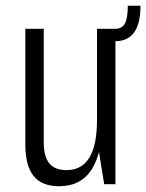

<svg xmlns="http://www.w3.org/2000/svg" viewBox="-20 -640 508 667"><path d="M132 -145Q132 -97 151 -73Q170 -49 211 -49Q264 -49 290.5 -92.5Q317 -136 317 -223L337 -290V-231Q337 -113 299.5 -53Q262 7 185 7Q125 7 96.5 -29Q68 -65 68 -138V-540H132ZM381 0H342L317 -154V-540H381ZM381 -540Q404 -540 414 -558.5Q424 -577 424 -620H468Q468 -497 381 -497Z"/></svg>

Font: Pathway Extreme Condensed ExtraLight
Style: Regular
Weight: 250
Width: 3
Version: Version 1.001;gftools[0.9.26]